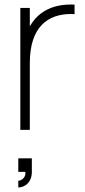

<svg xmlns="http://www.w3.org/2000/svg" viewBox="-20 -575 375 850"><path d="M310 -554.5C304.5 -555 299.5 -555 294 -555C184 -555 135.5 -499 112 -458.5V-540H70V0H112V-296C112 -458 194 -513 294 -513C299.5 -513 304.5 -513 310 -512.5ZM61 255C87.5 255 121 234.5 121 186V126H61V186H92C92.5 188 92.5 190 92.5 192C92.5 212 74.5 225 61 225Z"/></svg>

Font: Vela Sans ExtLt
Style: Regular
Weight: 200
Designer: Principal design: Mikhail Sharanda - project Manrope.
Design modification: Ravid Balaliev
Foundry: Mikhail Sharanda
Version: Version 1.001